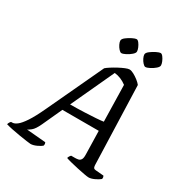

<svg xmlns="http://www.w3.org/2000/svg" viewBox="-238 -1060 1152 1212"><g transform="rotate(30 338.5 -454.0)"><path d="M157 0Q150 0 126 -3.5Q102 -7 71 -12Q40 -17 11.5 -23Q-17 -29 -33 -34Q-30 -44 -26 -50Q-22 -56 -18 -59H-9Q6 -59 25.5 -74Q45 -89 71 -128Q97 -167 131 -240L321 -646Q331 -655 350.5 -667.5Q370 -680 392.5 -692Q415 -704 434.5 -712Q454 -720 464 -720Q477 -720 495 -710.5Q513 -701 530.5 -687.5Q548 -674 558 -661L577 -87Q578 -73 582 -68Q586 -63 597 -62L656 -57Q658 -54 659.5 -48.5Q661 -43 659 -34Q645 -22 621 -11Q597 0 580 0Q571 0 546.5 -4.5Q522 -9 492 -15.5Q462 -22 437 -28.5Q412 -35 402 -39Q404 -47 408.5 -54Q413 -61 417 -64H445Q458 -64 469 -66.5Q480 -69 487 -80Q494 -91 493 -118L489 -287H224L158 -143Q138 -100 119 -85Q100 -70 93 -68L232 -56Q238 -48 235 -33Q224 -22 199.5 -11Q175 0 157 0ZM249 -341Q300 -341 348 -343Q396 -345 433 -347.5Q470 -350 488 -353L482 -618Q441 -649 394 -654ZM542 -783Q534 -783 523 -795Q512 -807 504.5 -822.5Q497 -838 497 -849Q497 -861 514.5 -874.5Q532 -888 552.5 -898Q573 -908 582 -908Q591 -908 600.5 -895.5Q610 -883 616.5 -867.5Q623 -852 623 -841Q623 -830 607.5 -816.5Q592 -803 572.5 -793Q553 -783 542 -783ZM367 -783Q359 -783 348 -795Q337 -807 329.5 -822.5Q322 -838 322 -849Q322 -861 339.5 -874.5Q357 -888 377.5 -898Q398 -908 407 -908Q416 -908 425.5 -895.5Q435 -883 441.5 -867.5Q448 -852 448 -841Q448 -830 432.5 -816.5Q417 -803 397.5 -793Q378 -783 367 -783Z"/></g></svg>

Font: Texturina 72pt 72pt Medium
Style: Italic
Weight: 500
Italic angle: -11°
Designer: Guillermo Torres Carreño
Foundry: Omnibus-Type
Version: Version 1.002; ttfautohint (v1.8.3)